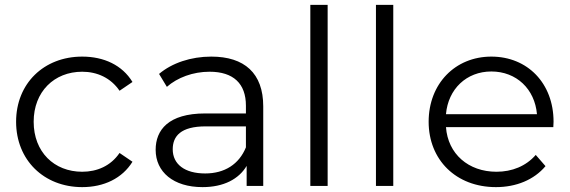

<svg xmlns="http://www.w3.org/2000/svg" viewBox="-20 -762 2335 787"><path d="M317 5C406 5 481 -31 523 -99L470 -135C434 -82 378 -58 317 -58C202 -58 118 -139 118 -263C118 -386 202 -468 317 -468C378 -468 434 -443 470 -390L523 -426C481 -495 406 -530 317 -530C160 -530 46 -420 46 -263C46 -106 160 5 317 5Z M846 -530C763 -530 685 -504 632 -459L664 -406C707 -444 771 -468 839 -468C937 -468 988 -419 988 -329V-297H821C670 -297 618 -229 618 -148C618 -57 691 5 810 5C897 5 959 -28 991 -82V0H1059V-326C1059 -462 982 -530 846 -530ZM821 -51C737 -51 688 -89 688 -150C688 -204 721 -244 823 -244H988V-158C960 -89 901 -51 821 -51Z M1252 0H1323V-742H1252Z M1521 0H1592V-742H1521Z M2249 -263C2249 -421 2142 -530 1994 -530C1846 -530 1737 -419 1737 -263C1737 -107 1849 5 2013 5C2096 5 2169 -25 2216 -81L2176 -127C2136 -81 2079 -58 2015 -58C1900 -58 1816 -131 1808 -241H2248C2248 -249 2249 -257 2249 -263ZM1994 -469C2097 -469 2172 -397 2181 -294H1808C1817 -397 1892 -469 1994 -469Z"/></svg>

Font: Montserrat Lite
Style: Regular
Weight: 400
Designer: Julieta Ulanovsky
Foundry: Julieta Ulanovsky
Version: Version 7.200;PS 007.200;hotconv 1.0.88;makeotf.lib2.5.64775